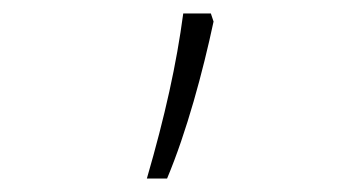

<svg xmlns="http://www.w3.org/2000/svg" viewBox="-20 -136 540 285"><path d="M198 129H228C257 60 281 -29 297 -104L293 -116H252C242 -41 225 36 198 129Z"/></svg>

Font: Noto Sans Mono ExtraCondensed ExtraLight
Style: Regular
Weight: 200
Width: 2
Designer: Monotype Design Team
Foundry: Monotype Imaging Inc.
Version: Version 2.014